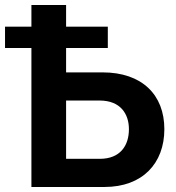

<svg xmlns="http://www.w3.org/2000/svg" viewBox="-31 -744 701 764"><path d="M377 -456H232V-553H398V-638H232V-724H94V-638H-11V-553H94V0H385C536 0 623 -94 623 -230C623 -367 534 -456 377 -456ZM366 -112H232V-344H365C450 -344 482 -289 482 -230C482 -164 447 -112 366 -112Z"/></svg>

Font: FIGSv2-sans-serif
Style: Bold
Weight: 700
Designer: Matt McInerney, Pablo Impallari, Rodrigo Fuenzalida,Mirko Velimirovic
Foundry: Matt McInerney, Pablo Impallari, Rodrigo Fuenzalida
Version: Version 4.021;hotconv 1.0.109;makeotfexe 2.5.65596